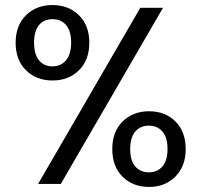

<svg xmlns="http://www.w3.org/2000/svg" viewBox="-20 -729 799 761"><path d="M42 -560Q42 -628 83 -668.5Q124 -709 188 -709Q252 -709 293 -668.5Q334 -628 334 -560Q334 -491 293 -450.5Q252 -410 188 -410Q124 -410 83 -450.5Q42 -491 42 -560ZM262 -560Q262 -606 242 -629.5Q222 -653 188 -653Q154 -653 134.5 -629.5Q115 -606 115 -560Q115 -514 134.5 -490Q154 -466 188 -466Q222 -466 242 -490.5Q262 -515 262 -560ZM131 0 536 -698H626L221 0ZM716 -138Q716 -70 675 -29Q634 12 571 12Q507 12 466 -28.5Q425 -69 425 -138Q425 -207 466 -247.5Q507 -288 571 -288Q635 -288 675.5 -247.5Q716 -207 716 -138ZM496 -138Q496 -93 516 -69.5Q536 -46 570 -46Q604 -46 624 -69.5Q644 -93 644 -138Q644 -184 624 -207.5Q604 -231 570 -231Q536 -231 516 -207.5Q496 -184 496 -138Z"/></svg>

Font: SVN-Poppins
Style: Regular
Weight: 400
Designer: Ninad Kale (Devanagari), Jonny Pinhorn (Latin)
Foundry: Indian Type Foundry
Version: Version 3.002 2017